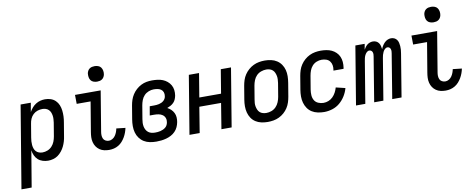

<svg xmlns="http://www.w3.org/2000/svg" viewBox="-105 -1105 4181 1686"><g transform="rotate(-10 1985.0 -262.0)"><path d="M-30 215 92 -520H183L169 -439Q180 -459 194.5 -476Q209 -493 228 -505Q247 -517 268 -522.5Q289 -528 310 -528Q337 -528 361 -520Q385 -512 403 -494.5Q421 -477 430.5 -453.5Q440 -430 443 -404.5Q446 -379 445 -352.5Q444 -326 439 -299L419 -179Q416 -157 409.5 -135Q403 -113 393 -92Q383 -71 368 -52Q353 -33 334 -19Q315 -5 291.5 1.5Q268 8 246 8Q221 8 197 0.5Q173 -7 155.5 -23Q138 -39 128 -61Q118 -83 115 -108L61 215ZM209 -72Q232 -72 254.5 -81Q277 -90 293.5 -108Q310 -126 318.5 -148Q327 -170 331 -193L351 -313Q353 -328 354 -344Q355 -360 352.5 -375.5Q350 -391 344.5 -404.5Q339 -418 328 -428.5Q317 -439 302.5 -443.5Q288 -448 273 -448Q251 -448 229.5 -441Q208 -434 191 -418Q174 -402 165 -381Q156 -360 153 -338L133 -218Q130 -202 129 -185Q128 -168 129.5 -152Q131 -136 136 -121Q141 -106 151.5 -94.5Q162 -83 177.5 -77.5Q193 -72 209 -72Z M790 8Q767 8 745 3Q723 -2 705 -14.5Q687 -27 675 -45Q663 -63 657.5 -85Q652 -107 653 -130Q654 -153 658 -176L702 -440H578L577 -520H806L747 -163Q744 -147 744.5 -131Q745 -115 751 -101Q757 -87 771 -79.5Q785 -72 801 -72Q817 -72 832.5 -81Q848 -90 858 -104.5Q868 -119 874 -135Q880 -151 883 -167L963 -158Q959 -138 951.5 -117.5Q944 -97 933 -78Q922 -59 907 -42Q892 -25 872.5 -13.5Q853 -2 832 3Q811 8 790 8ZM789 -601Q773 -601 757.5 -606.5Q742 -612 733 -624.5Q724 -637 721.5 -653.5Q719 -670 721 -687Q723 -698 729 -709Q735 -720 745 -727Q755 -734 766.5 -736.5Q778 -739 790 -739Q806 -739 821.5 -733.5Q837 -728 846 -715.5Q855 -703 858 -686.5Q861 -670 858 -653Q856 -642 850 -631Q844 -620 834 -613Q824 -606 812.5 -603.5Q801 -601 789 -601Z M1211 8Q1181 8 1152.5 2.5Q1124 -3 1100.5 -17.5Q1077 -32 1060.5 -54.5Q1044 -77 1036.5 -104.5Q1029 -132 1029 -161.5Q1029 -191 1034 -221L1054 -341Q1058 -365 1066 -389.5Q1074 -414 1088.5 -436.5Q1103 -459 1123 -477Q1143 -495 1166.5 -507Q1190 -519 1215 -523.5Q1240 -528 1265 -528Q1290 -528 1314 -525Q1338 -522 1359.5 -513.5Q1381 -505 1399 -490Q1417 -475 1428.5 -455Q1440 -435 1443 -411Q1446 -387 1442 -362Q1439 -346 1432.5 -330Q1426 -314 1414 -301.5Q1402 -289 1386.5 -280.5Q1371 -272 1355 -266Q1373 -257 1387.5 -243Q1402 -229 1411 -211Q1420 -193 1421.5 -171.5Q1423 -150 1419 -129Q1415 -107 1405.5 -86Q1396 -65 1379.5 -48Q1363 -31 1342 -20Q1321 -9 1299 -3Q1277 3 1255 5.5Q1233 8 1211 8ZM1212 -72Q1224 -72 1236 -73Q1248 -74 1260.5 -77Q1273 -80 1285 -85.5Q1297 -91 1307 -99.5Q1317 -108 1322.5 -119.5Q1328 -131 1330 -143Q1334 -163 1327.5 -181Q1321 -199 1305.5 -210Q1290 -221 1270.5 -224.5Q1251 -228 1231 -228H1192L1206 -308H1245Q1256 -308 1267 -309Q1278 -310 1289 -312.5Q1300 -315 1311 -320Q1322 -325 1331 -333Q1340 -341 1345.5 -351.5Q1351 -362 1352 -373Q1355 -391 1349.5 -407Q1344 -423 1330.5 -432.5Q1317 -442 1300 -445Q1283 -448 1265 -448Q1243 -448 1220 -439Q1197 -430 1180.5 -412.5Q1164 -395 1155.5 -372.5Q1147 -350 1143 -327L1123 -207Q1120 -191 1119.5 -174.5Q1119 -158 1122 -142.5Q1125 -127 1132.5 -113Q1140 -99 1152 -89.5Q1164 -80 1179.5 -76Q1195 -72 1212 -72Z M1506 0 1592 -520H1683L1648 -308H1842L1877 -520H1968L1882 0H1791L1828 -228H1634L1597 0Z M2204 8Q2175 8 2147 2Q2119 -4 2096 -19Q2073 -34 2058 -56.5Q2043 -79 2036 -106Q2029 -133 2029 -162Q2029 -191 2034 -221L2054 -341Q2058 -365 2066 -390Q2074 -415 2089 -437.5Q2104 -460 2124.5 -478Q2145 -496 2169 -507.5Q2193 -519 2218.5 -523.5Q2244 -528 2269 -528Q2298 -528 2326 -522Q2354 -516 2377 -501Q2400 -486 2415.5 -463.5Q2431 -441 2438 -414Q2445 -387 2444.5 -358Q2444 -329 2439 -299L2419 -179Q2415 -155 2407 -130Q2399 -105 2384.5 -82.5Q2370 -60 2349.5 -42Q2329 -24 2305 -12.5Q2281 -1 2255 3.5Q2229 8 2204 8ZM2205 -72Q2228 -72 2251 -80.5Q2274 -89 2291 -106.5Q2308 -124 2317.5 -147Q2327 -170 2331 -193L2351 -313Q2353 -329 2354 -345Q2355 -361 2352 -376Q2349 -391 2343 -405Q2337 -419 2326 -429Q2315 -439 2300 -443.5Q2285 -448 2269 -448Q2246 -448 2222.5 -439.5Q2199 -431 2182 -413.5Q2165 -396 2156 -373Q2147 -350 2143 -327L2123 -207Q2120 -191 2119 -175Q2118 -159 2121 -144Q2124 -129 2130 -115Q2136 -101 2147 -91Q2158 -81 2173.5 -76.5Q2189 -72 2205 -72Z M2707 8Q2678 8 2649.5 2Q2621 -4 2598 -18.5Q2575 -33 2559.5 -55.5Q2544 -78 2536.5 -105Q2529 -132 2529 -161.5Q2529 -191 2534 -221L2554 -341Q2558 -365 2566 -390Q2574 -415 2589 -437.5Q2604 -460 2624.5 -478Q2645 -496 2669 -507.5Q2693 -519 2718.5 -523.5Q2744 -528 2769 -528Q2794 -528 2819 -524Q2844 -520 2865.5 -510Q2887 -500 2904.5 -483Q2922 -466 2931.5 -444Q2941 -422 2943 -397Q2945 -372 2941 -346L2939 -336H2849L2850 -342Q2854 -363 2850.5 -383.5Q2847 -404 2835 -419.5Q2823 -435 2803.5 -441.5Q2784 -448 2762 -448Q2740 -448 2717.5 -439Q2695 -430 2679 -412Q2663 -394 2655 -372Q2647 -350 2643 -327L2623 -207Q2619 -182 2620.5 -157Q2622 -132 2633.5 -112Q2645 -92 2667.5 -82Q2690 -72 2715 -72Q2737 -72 2759 -80.5Q2781 -89 2798 -106Q2815 -123 2826 -144Q2837 -165 2843 -187L2926 -167Q2917 -132 2896.5 -98.5Q2876 -65 2846.5 -40Q2817 -15 2780 -3.5Q2743 8 2707 8Z M2991 0 3077 -520H3160L3151 -469Q3157 -480 3165.5 -491.5Q3174 -503 3185 -511.5Q3196 -520 3209 -524Q3222 -528 3234 -528Q3250 -528 3263.5 -521.5Q3277 -515 3285.5 -503Q3294 -491 3297.5 -476.5Q3301 -462 3303 -447Q3308 -462 3317 -476.5Q3326 -491 3338 -503Q3350 -515 3365.5 -521.5Q3381 -528 3396 -528Q3412 -528 3425.5 -521.5Q3439 -515 3447.5 -503Q3456 -491 3459.5 -476Q3463 -461 3464 -446Q3465 -431 3464 -415Q3463 -399 3460 -383L3397 0H3314L3379 -397Q3381 -407 3381 -416.5Q3381 -426 3378 -435Q3375 -444 3368 -449.5Q3361 -455 3351 -455Q3338 -455 3327.5 -444.5Q3317 -434 3311 -421.5Q3305 -409 3301.5 -396Q3298 -383 3296 -370L3235 0H3153L3218 -397Q3220 -407 3220 -416.5Q3220 -426 3217 -435Q3214 -444 3206.5 -449.5Q3199 -455 3189 -455Q3176 -455 3165.5 -444.5Q3155 -434 3149 -421.5Q3143 -409 3140 -396Q3137 -383 3135 -370L3074 0Z M3790 8Q3767 8 3745 3Q3723 -2 3705 -14.5Q3687 -27 3675 -45Q3663 -63 3657.5 -85Q3652 -107 3653 -130Q3654 -153 3658 -176L3702 -440H3578L3577 -520H3806L3747 -163Q3744 -147 3744.5 -131Q3745 -115 3751 -101Q3757 -87 3771 -79.5Q3785 -72 3801 -72Q3817 -72 3832.5 -81Q3848 -90 3858 -104.5Q3868 -119 3874 -135Q3880 -151 3883 -167L3963 -158Q3959 -138 3951.5 -117.5Q3944 -97 3933 -78Q3922 -59 3907 -42Q3892 -25 3872.5 -13.5Q3853 -2 3832 3Q3811 8 3790 8ZM3789 -601Q3773 -601 3757.5 -606.5Q3742 -612 3733 -624.5Q3724 -637 3721.5 -653.5Q3719 -670 3721 -687Q3723 -698 3729 -709Q3735 -720 3745 -727Q3755 -734 3766.5 -736.5Q3778 -739 3790 -739Q3806 -739 3821.5 -733.5Q3837 -728 3846 -715.5Q3855 -703 3858 -686.5Q3861 -670 3858 -653Q3856 -642 3850 -631Q3844 -620 3834 -613Q3824 -606 3812.5 -603.5Q3801 -601 3789 -601Z"/></g></svg>

Font: Iosevka Medium
Style: Italic
Weight: 500
Italic angle: -9°
Monospace: yes
Designer: Belleve Invis
Foundry: Belleve Invis
Version: Version 32.5.0; ttfautohint (v1.8.4)